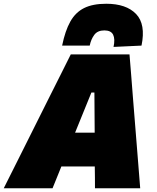

<svg xmlns="http://www.w3.org/2000/svg" viewBox="-61 -1003 834 1023"><path d="M-41 0Q-11.5 -58.5 20.2 -122Q52 -185.5 81 -243.5L203 -487.5Q234.5 -550.5 261.5 -604Q288.5 -657.5 316 -713H629Q633.5 -657 637.8 -604.8Q642 -552.5 647 -487L667 -238Q671.5 -182 676.5 -119.2Q681.5 -56.5 686 0H445Q445 -28 444.8 -57.5Q444.5 -87 444 -116H266Q254 -86.5 242.2 -57.2Q230.5 -28 219 0ZM426 -510 339 -296H443.5L442 -510ZM544 -753Q553 -795 541.8 -818Q530.5 -841 495 -841Q459 -841 441.5 -817.5Q424 -794 417 -760H270Q286 -838.5 313.5 -887.8Q341 -937 387 -960Q433 -983 505 -983Q611.5 -983 664 -928.5Q716.5 -874 693 -760Z"/></svg>

Font: Commissioner Black
Style: Italic
Weight: 900
Italic angle: -12°
Designer: Kostas Bartsokas
Foundry: Kostas Bartsokas
Version: Version 1.000; ttfautohint (v1.8.3)